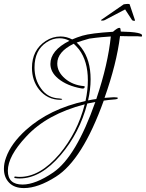

<svg xmlns="http://www.w3.org/2000/svg" viewBox="-155 -667 744 979"><path d="M-33 292Q-82 292 -108.5 264.5Q-135 237 -135 194Q-135 180 -132.5 166Q-130 152 -124 136Q-99 65 -23 -4Q97 -112 281 -152Q293 -207 293 -258Q293 -355 248 -415Q233 -433 221 -444Q137 -403 137 -343Q137 -300 177 -266Q216 -233 272 -228Q277 -228 277 -225Q277 -213 261 -216Q187 -229 142 -266Q102 -299 102 -341Q102 -410 199 -459Q176 -472 148 -472Q113 -472 82 -451Q21 -411 21 -323Q21 -261 54 -216Q88 -167 148 -165Q162 -163 162 -162Q162 -158 154 -158Q86 -158 44 -211Q8 -257 8 -321Q8 -412 78 -458Q113 -481 154 -481Q184 -481 213 -466Q225 -471 238 -476Q251 -481 265 -485Q309 -498 421 -505Q444 -525 453 -525Q458 -525 459 -521Q459 -516 461 -506L509 -504Q527 -503 530 -502Q568 -497 569 -488Q570 -482 568 -481Q567 -480 558 -481Q553 -482 548 -482H507L457 -483Q440 -343 378 -168L422 -171H429Q446 -171 446 -167Q446 -161 428 -160Q401 -158 374 -154Q265 149 130 234Q39 292 -33 292ZM294 -155 315 -159Q319 -160 325 -160.5Q331 -161 336 -162Q367 -254 385 -333Q403 -412 410 -481Q390 -480 362.5 -477.5Q335 -475 300 -470Q264 -460 236 -450Q249 -438 261 -422Q307 -361 307 -263Q307 -210 294 -155ZM-40 274Q26 274 117 212Q233 132 331 -147L290 -139Q251 10 155 123Q53 243 -55 243Q-67 243 -79 241Q-82 241 -82 238Q-82 233 -78 233Q-66 235 -54 235Q49 235 148 119Q240 9 277 -135Q84 -85 -21 29Q-115 129 -115 204Q-115 274 -40 274ZM528 -561Q521 -561 518 -565L483 -619L380 -565Q376 -562 367 -562Q360 -561 360 -565L476 -645Q483 -646 488 -646.5Q493 -647 497 -647Q506 -647 506 -645L533 -565Q534 -562 532 -561Z"/></svg>

Font: Lovers Quarrel
Style: Regular
Weight: 400
Designer: Robert E. Leuschke
Foundry: Robert E. Leuschke
Version: Version 1.010; ttfautohint (v1.8.3)